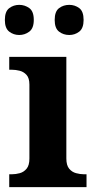

<svg xmlns="http://www.w3.org/2000/svg" viewBox="-21 -770 393 790"><path d="M17 0V-53H29Q44 -53 60.5 -57.5Q77 -62 88.5 -75.9Q100 -89.8 100 -117.7V-422Q100 -448.9 88 -462Q76 -475 59.5 -479Q43 -483 29 -483H17V-536H252V-118Q252 -90 263.5 -76Q275 -62 292 -57.5Q309 -53 323 -53H335V0ZM264 -626Q240 -626 222 -639.8Q204 -653.6 204 -687.7Q204 -723 222 -736.5Q240 -750 264 -750Q287 -750 305 -736.7Q323 -723.4 323 -688Q323 -653.7 305 -639.8Q287 -626 264 -626ZM58 -626Q35 -626 17 -639.8Q-1 -653.6 -1 -687.7Q-1 -723 17 -736.5Q35 -750 58 -750Q81 -750 99.5 -736.7Q118 -723.4 118 -688Q118 -653.7 99.5 -639.8Q81 -626 58 -626Z"/></svg>

Font: Noto Serif Thai
Style: Regular
Weight: 400
Designer: Monotype Design Team
Foundry: Monotype Imaging Inc.
Version: Version 2.001